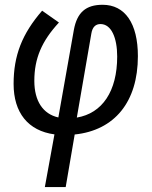

<svg xmlns="http://www.w3.org/2000/svg" viewBox="-20 -547 626 792"><path d="M251 224.6 288.1 7.8C452.6 -9.3 548.8 -126.5 548.8 -315.4C548.8 -450.7 495.6 -527.3 403.3 -527.3C334 -527.3 297.9 -495.6 284.7 -423.8L220.7 -62.5C157.2 -76.7 121.6 -130.4 121.6 -213.4C121.6 -305.7 151.9 -377 223.1 -454.1L153.8 -502.9C70.8 -407.2 36.1 -317.9 36.1 -200.7C36.1 -82.5 95.7 -7.3 204.6 7.3L165 224.6ZM296.9 -62 356.9 -409.2C361.3 -435.5 374.5 -447.8 394.5 -447.8C439.5 -447.8 463.4 -390.6 463.4 -314C463.4 -170.4 401.9 -79.6 296.9 -62Z"/></svg>

Font: Cascadia Mono SemiLight
Style: Italic
Weight: 350
Italic angle: -10°
Monospace: yes
Designer: Aaron Bell
Foundry: Saja Typeworks
Version: Version 2404.023